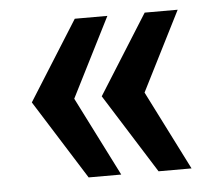

<svg xmlns="http://www.w3.org/2000/svg" viewBox="-38 -568 547 487"><g transform="rotate(-5 235.0 -325.0)"><path d="M169 -123 42 -325 169 -527H252L150 -325L252 -123ZM347 -123 220 -325 347 -527H431L329 -325L431 -123Z"/></g></svg>

Font: Archivo SemiBold Condensed
Style: Regular
Weight: 600
Width: 3
Version: Version 2.001